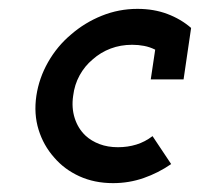

<svg xmlns="http://www.w3.org/2000/svg" viewBox="-20 -404 451 433"><path d="M366 -34Q337 -14 304 -2.5Q271 9 235 9Q193 9 159 -6.5Q125 -22 102 -49Q78 -76 67 -111.5Q56 -147 62 -188Q68 -228 88.5 -264Q109 -300 140 -326Q171 -353 209.5 -368.5Q248 -384 290 -384Q327 -384 357.5 -372.5Q388 -361 411 -341L394 -225H320L330 -292Q318 -298 305 -300.5Q292 -303 278 -303Q252 -303 229.5 -294.5Q207 -286 189 -270Q171 -255 159.5 -234Q148 -213 145 -188Q141 -161 148.5 -137.5Q156 -114 173 -98Q186 -86 204.5 -79Q223 -72 246 -72Q268 -72 287.5 -78Q307 -84 324 -97Z"/></svg>

Font: Josefin Slab
Style: Bold Italic
Weight: 700
Italic angle: -12°
Designer: Santiago Orozco
Foundry: Typemade
Version: Version 2.000